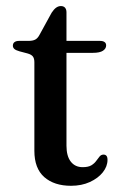

<svg xmlns="http://www.w3.org/2000/svg" viewBox="-20 -605 405 634"><path d="M71 -428.5 44.5 -435.5Q32 -439 27.2 -443.5Q22.5 -448 22.5 -454Q22.5 -462 28 -466Q33.5 -470 43 -470H74.5Q88 -470 96.2 -474.2Q104.5 -478.5 110.5 -490L150.5 -563Q158 -574.5 165.5 -579.8Q173 -585 181 -585Q190 -585 194.8 -579.5Q199.5 -574 199.5 -564.5V-124Q199.5 -89.5 213.8 -71.2Q228 -53 253 -53Q271.5 -53 281.8 -59.2Q292 -65.5 297.8 -73.8Q303.5 -82 308.8 -88.2Q314 -94.5 322 -94.5Q328 -94.5 331.5 -90.5Q335 -86.5 335 -77Q335 -55.5 319.5 -36Q304 -16.5 276.8 -4Q249.5 8.5 214.5 8.5Q159 8.5 126.2 -20.2Q93.5 -49 93.5 -107V-399.5Q93.5 -412 88.5 -418.5Q83.5 -425 71 -428.5ZM152 -430.5V-470H309.5Q320 -470 325.2 -466.2Q330.5 -462.5 330.5 -455Q330.5 -444.5 320 -437.5Q309.5 -430.5 286.5 -430.5Z"/></svg>

Font: Fraunces 11pt
Style: Regular
Weight: 400
Version: Version 1.000;[b76b70a41]